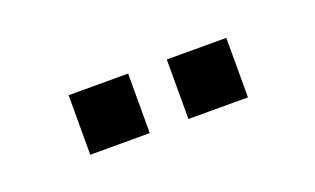

<svg xmlns="http://www.w3.org/2000/svg" viewBox="-29 -814 390 238"><g transform="rotate(-20 166.0 -695.0)"><path d="M192.5 -655V-733.5H271V-655ZM63 -655V-733.5H141.5V-655Z"/></g></svg>

Font: Big Shoulders Medium
Style: Regular
Weight: 500
Designer: Patric King
Foundry: XO Type Co
Version: Version 2.002